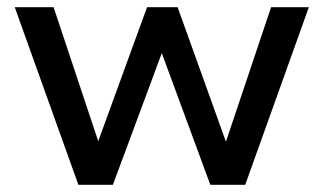

<svg xmlns="http://www.w3.org/2000/svg" viewBox="-20 -514 900 534"><path d="M198 0 21 -494H129L258 -107H248L389 -494H474L613 -107H604L734 -494H839L662 0H565L419 -396H441L294 0Z"/></svg>

Font: Nunito Sans 9pt SemiBold
Style: Regular
Weight: 600
Version: Version 3.101;gftools[0.9.27]